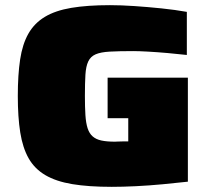

<svg xmlns="http://www.w3.org/2000/svg" viewBox="-20 -716 803 744"><path d="M413 8Q323 8 260 -2.5Q197 -13 155.5 -37.5Q114 -62 91 -102.5Q68 -143 58.5 -202.5Q49 -262 49 -344Q49 -426 58 -485.5Q67 -545 90 -585.5Q113 -626 153.5 -650.5Q194 -675 256 -685.5Q318 -696 406 -696Q449 -696 501 -692.5Q553 -689 606 -683.5Q659 -678 704 -670V-503Q669 -507 629 -510.5Q589 -514 553.5 -516Q518 -518 496 -518Q441 -518 405.5 -516Q370 -514 350.5 -505.5Q331 -497 322 -478Q313 -459 311 -426.5Q309 -394 309 -344Q309 -301 311 -270Q313 -239 319.5 -219Q326 -199 339 -187.5Q352 -176 373 -171.5Q394 -167 425 -167Q428 -167 436.5 -167.5Q445 -168 456 -168Q467 -168 477 -168V-258H397V-415H708V-12Q663 -7 610.5 -2Q558 3 506.5 5.5Q455 8 413 8Z"/></svg>

Font: Saira Expanded Black
Style: Regular
Weight: 900
Width: 7
Designer: Hector Gatti with collaboration of the Omnibus-Type team
Foundry: Omnibus-Type
Version: Version 1.101